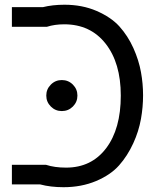

<svg xmlns="http://www.w3.org/2000/svg" viewBox="-20 -761 659 804"><path d="M238.8 -425.8Q266.1 -425.8 285.2 -406.7Q304.2 -387.7 304.2 -360.8Q304.2 -334 285.2 -314.9Q266.1 -295.9 238.8 -295.9Q211.9 -295.9 192.9 -314.9Q173.8 -334 173.8 -360.8Q173.8 -387.7 192.9 -406.7Q211.9 -425.8 238.8 -425.8ZM579.1 -361.8Q579.1 -312.5 570.3 -263.2Q561 -210.9 538.1 -161.1Q513.7 -107.9 478.5 -68.4Q443.4 -28.8 382.3 -2.9Q320.8 22.9 246.1 22.9Q191.9 22.9 147.9 11.2H29.8V-70.8H172.9Q208.5 -59.1 256.8 -59.1Q362.8 -59.1 424.3 -140.1Q485.8 -221.2 485.8 -360.8Q485.8 -497.6 421.9 -578.6Q358.4 -659.2 249 -659.2Q209 -659.2 176.8 -648.9H29.8V-731H159.2Q200.2 -741.2 250 -741.2Q324.2 -741.2 384.3 -715.3Q444.8 -689 479.5 -650.9Q515.6 -610.8 538.6 -559.6Q561.5 -508.3 570.3 -459Q579.1 -410.6 579.1 -361.8Z"/></svg>

Font: Miedinger*
Style: Book
Weight: 400
Version: Version 001.000